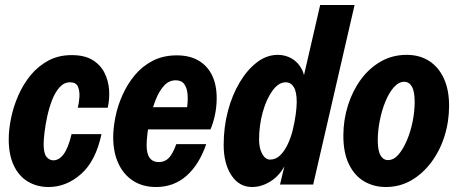

<svg xmlns="http://www.w3.org/2000/svg" viewBox="-20 -740 1839 770"><path d="M175 10Q128 10 91.5 -12Q55 -34 35 -77Q15 -120 15 -181Q15 -221 24.5 -267Q34 -313 53.5 -357.5Q73 -402 103 -438.5Q133 -475 174 -497Q215 -519 267 -519Q319 -519 351 -499.5Q383 -480 399 -448Q415 -416 417.5 -379.5Q420 -343 412 -308H292Q297 -327 298.5 -351Q300 -375 292.5 -392.5Q285 -410 261 -410Q237 -410 219 -390Q201 -370 189 -339Q177 -308 169.5 -273.5Q162 -239 158.5 -209Q155 -179 155 -162Q155 -125 166.5 -111Q178 -97 194 -97Q217 -97 235.5 -122Q254 -147 267 -202H387Q364 -94 305 -42Q246 10 175 10Z M606 10Q553 10 514.5 -14.5Q476 -39 455 -84Q434 -129 434 -189Q434 -227 443 -271.5Q452 -316 471.5 -359.5Q491 -403 521 -439Q551 -475 593 -496.5Q635 -518 689 -518Q740 -518 775.5 -497.5Q811 -477 830 -439Q849 -401 849 -346Q849 -312 842 -279Q835 -246 824 -221H520L539 -310H757L723 -271Q728 -290 731 -315Q734 -340 732 -363.5Q730 -387 719 -402.5Q708 -418 685 -418Q658 -418 638.5 -397Q619 -376 605.5 -342.5Q592 -309 583.5 -273Q575 -237 571.5 -206Q568 -175 568 -158Q568 -123 580.5 -106.5Q593 -90 617 -90Q641 -90 657 -106.5Q673 -123 687 -162H807Q779 -80 728 -35Q677 10 606 10Z M1103 0 1125 -92 1127 -86Q1106 -40 1068.5 -15Q1031 10 991 10Q939 10 908 -37Q877 -84 877 -159Q877 -230 894 -294.5Q911 -359 941.5 -410Q972 -461 1011 -490.5Q1050 -520 1094 -520Q1125 -520 1150.5 -505Q1176 -490 1190.5 -462Q1205 -434 1202 -394L1190 -399L1264 -720H1402L1236 0ZM1063 -100Q1086 -100 1103.5 -117Q1121 -134 1134 -161.5Q1147 -189 1154.5 -220.5Q1162 -252 1166 -281.5Q1170 -311 1170 -331Q1170 -372 1158 -391Q1146 -410 1126 -410Q1097 -410 1072.5 -376Q1048 -342 1033.5 -289.5Q1019 -237 1019 -180Q1019 -146 1031.5 -123Q1044 -100 1063 -100Z M1527 10Q1480 10 1441.5 -12Q1403 -34 1380 -80Q1357 -126 1357 -196Q1357 -259 1375.5 -317.5Q1394 -376 1427.5 -421.5Q1461 -467 1507.5 -493.5Q1554 -520 1611 -520Q1663 -520 1701 -495.5Q1739 -471 1760 -425.5Q1781 -380 1781 -316Q1781 -252 1762.5 -193.5Q1744 -135 1709.5 -89Q1675 -43 1629 -16.5Q1583 10 1527 10ZM1536 -98Q1559 -98 1578 -120Q1597 -142 1612 -177.5Q1627 -213 1635 -253.5Q1643 -294 1643 -331Q1643 -373 1632 -392.5Q1621 -412 1601 -412Q1579 -412 1559.5 -390Q1540 -368 1525.5 -332.5Q1511 -297 1503 -256Q1495 -215 1495 -178Q1495 -136 1506 -117Q1517 -98 1536 -98Z"/></svg>

Font: Instrument Sans Condensed
Style: Bold Italic
Weight: 700
Width: 3
Italic angle: -13°
Designer: Rodrigo Fuenzalida
Foundry: fragTYPE
Version: Version 1.000;gftools[0.9.28]